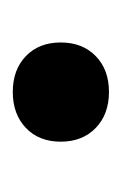

<svg xmlns="http://www.w3.org/2000/svg" viewBox="37 -412 196 311"><g transform="rotate(90 135.5 -256.0)"><path d="M128.4 -178.2Q92.3 -178.2 70.3 -199.5Q48.3 -220.7 48.3 -255.9Q48.3 -291 70.3 -312.5Q92.3 -334 128.4 -334Q164.6 -334 186.8 -312.5Q209 -291 209 -255.9Q209 -220.7 186.8 -199.5Q164.6 -178.2 128.4 -178.2Z"/></g></svg>

Font: DavidDev Light
Style: Regular
Weight: 300
Designer: David.dev
Foundry: David.dev
Version: Version 1.001;FEAKit 1.0